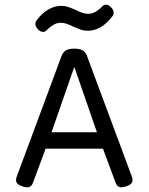

<svg xmlns="http://www.w3.org/2000/svg" viewBox="-20 -799 640 824"><path d="M165 -662.1Q152.8 -662.1 142.1 -674.3Q131.8 -685.1 131.8 -696.3Q131.8 -705.6 138.7 -713.9Q162.1 -744.1 188.7 -759Q215.3 -773.9 241.2 -773.9Q258.3 -773.9 272.2 -769.3Q286.1 -764.6 305.7 -755.9Q322.8 -747.6 334.5 -743.7Q346.2 -739.7 358.9 -739.7Q374.5 -739.7 389.4 -748Q404.3 -756.3 420.4 -772.9Q426.3 -778.8 434.6 -778.8Q446.8 -778.8 457.5 -766.6Q467.8 -755.9 467.8 -744.6Q467.8 -735.4 460.9 -727.1Q437.5 -696.8 410.9 -681.9Q384.3 -667 358.4 -667Q341.3 -667 327.4 -671.6Q313.5 -676.3 293.9 -685.1Q276.9 -693.4 265.1 -697.3Q253.4 -701.2 240.7 -701.2Q225.1 -701.2 210.2 -692.9Q195.3 -684.6 179.2 -668Q173.3 -662.1 165 -662.1ZM548.8 -25.9Q548.8 -16.6 542.2 -10.3Q535.6 -3.9 521 1Q508.3 4.9 501.5 4.9Q491.7 4.9 485.4 -0.5Q479 -5.9 475.1 -17.6L421.9 -161.1H175.8L122.6 -17.6Q118.7 -5.9 112.3 -0.5Q106 4.9 96.2 4.9Q89.4 4.9 76.7 1Q62 -3.9 55.4 -10.3Q48.8 -16.6 48.8 -25.9Q48.8 -32.2 51.8 -41L244.1 -558.6Q250.5 -575.7 263.2 -583Q275.9 -590.3 298.8 -590.3Q321.8 -590.3 334.5 -583Q347.2 -575.7 353.5 -558.6L545.9 -41Q548.8 -32.2 548.8 -25.9ZM201.2 -231.4H396L299.8 -509.3H297.9Z"/></svg>

Font: Courier Prime Sans
Style: Regular
Weight: 400
Designer: Alan Dague-Greene
Foundry: Quote-Unquote Apps
Version: Version 3.020